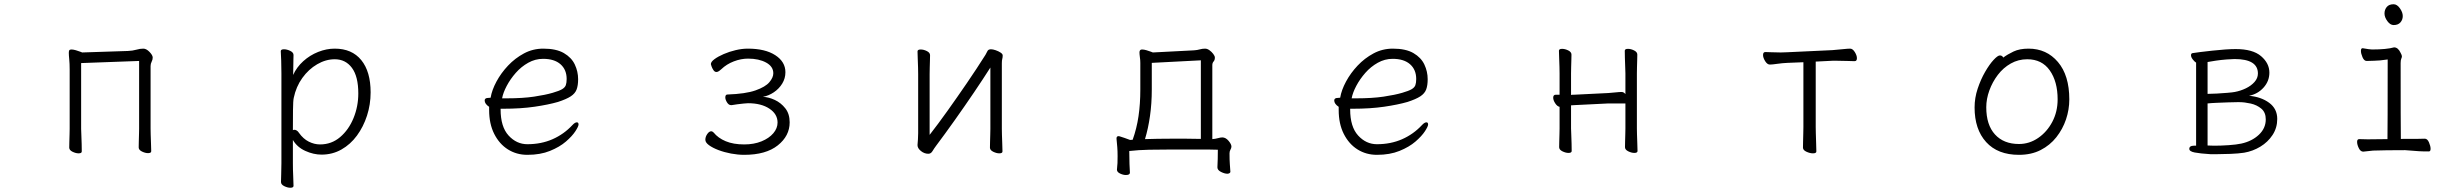

<svg xmlns="http://www.w3.org/2000/svg" viewBox="-20 -713 11540 904"><path d="M635 -426 362 -416V-106Q362 -100 363 -79Q364 -58 364.5 -35Q365 -12 365 0Q365 9 350 9Q337 9 321.5 1.5Q306 -6 306 -18Q306 -26 306.5 -44.5Q307 -63 307.5 -81Q308 -99 308 -106V-386Q308 -414 306 -433.5Q304 -453 304 -464Q304 -472 306 -476Q309 -480 316 -480Q325 -480 337 -476.5Q349 -473 358 -469.5Q367 -466 367 -466L582 -473Q605 -474 622 -479Q639 -484 655 -484Q669 -484 684 -468.5Q699 -453 699 -442Q699 -432 694 -422.5Q689 -413 689 -402V-107Q689 -101 689.5 -80Q690 -59 691 -36Q692 -13 692 -1Q692 8 677 8Q664 8 648.5 0.5Q633 -7 633 -19Q633 -27 633.5 -45.5Q634 -64 634.5 -82Q635 -100 635 -107Z M1305 -368Q1305 -399 1304 -427Q1303 -455 1302 -472Q1302 -481 1317 -481Q1331 -481 1346.5 -473.5Q1362 -466 1362 -454Q1362 -448 1361.5 -433Q1361 -418 1361 -401Q1361 -384 1360.5 -372Q1360 -360 1360 -360Q1377 -397 1408 -425Q1439 -453 1478 -468.5Q1517 -484 1556 -484Q1637 -484 1681 -430Q1725 -376 1725 -278Q1725 -221 1708 -168.5Q1691 -116 1660.5 -74.5Q1630 -33 1587.5 -9Q1545 15 1494 15Q1456 15 1417.5 -2.5Q1379 -20 1359 -54V56Q1359 87 1360.5 116Q1362 145 1362 162Q1362 171 1347 171Q1334 171 1318.5 163.5Q1303 156 1303 144Q1303 132 1304 106.5Q1305 81 1305 55ZM1359 -100Q1363 -102 1366 -102Q1371 -102 1377 -98.5Q1383 -95 1388 -87Q1408 -59 1434 -46Q1460 -33 1487 -33Q1541 -33 1581.5 -67.5Q1622 -102 1644.5 -157Q1667 -212 1667 -273Q1667 -353 1637 -393.5Q1607 -434 1556 -434Q1514 -434 1473.5 -410.5Q1433 -387 1403.5 -346Q1374 -305 1363 -252Q1360 -239 1359.5 -195Q1359 -151 1359 -100Z M2337 -201V-198Q2337 -116 2374.5 -75Q2412 -34 2463 -34Q2528 -34 2581.5 -57.5Q2635 -81 2675 -124Q2687 -137 2696 -137Q2704 -137 2704 -127Q2704 -118 2689 -95Q2674 -72 2644.5 -46.5Q2615 -21 2569.5 -2.5Q2524 16 2463 16Q2412 16 2371.5 -9.5Q2331 -35 2307 -82.5Q2283 -130 2283 -195V-210Q2262 -224 2262 -240Q2262 -252 2279 -252Q2281 -252 2285.5 -252.5Q2290 -253 2290 -253Q2296 -289 2317.5 -329Q2339 -369 2372 -404Q2405 -439 2447 -461.5Q2489 -484 2538 -484Q2599 -484 2635 -463Q2671 -442 2686.5 -409Q2702 -376 2702 -340Q2702 -311 2695 -292Q2688 -273 2667.5 -259.5Q2647 -246 2607 -233Q2562 -220 2497 -210.5Q2432 -201 2349 -201ZM2365 -250Q2441 -250 2494.5 -258Q2548 -266 2582 -276Q2613 -285 2626.5 -293Q2640 -301 2644 -312Q2648 -323 2648 -341Q2648 -385 2619 -410.5Q2590 -436 2537 -436Q2500 -436 2467 -417.5Q2434 -399 2408.5 -370Q2383 -341 2366 -309Q2349 -277 2344 -250Z M3422 -218Q3411 -218 3403 -231Q3395 -244 3395 -254Q3395 -268 3405 -268Q3491 -271 3537.5 -287.5Q3584 -304 3602.5 -326Q3621 -348 3621 -368Q3621 -400 3587 -418.5Q3553 -437 3502 -437Q3469 -437 3435 -424Q3401 -411 3376 -387Q3372 -383 3365.5 -378.5Q3359 -374 3353 -374Q3345 -374 3339 -383Q3333 -392 3330 -401Q3327 -410 3327 -411Q3327 -422 3344 -434.5Q3361 -447 3387.5 -458.5Q3414 -470 3444 -477Q3474 -484 3501 -484Q3583 -484 3630.5 -453Q3678 -422 3678 -373Q3678 -344 3663 -319.5Q3648 -295 3623.5 -278.5Q3599 -262 3572 -257Q3599 -256 3628 -242.5Q3657 -229 3677.5 -203Q3698 -177 3698 -137Q3698 -73 3642 -28.5Q3586 16 3484 16Q3454 16 3422 10Q3390 4 3362.5 -6.5Q3335 -17 3318 -29.5Q3301 -42 3301 -55Q3301 -69 3310 -82Q3319 -95 3329 -95Q3334 -95 3340 -89Q3361 -63 3397 -48Q3433 -33 3484 -33Q3530 -33 3565.5 -47.5Q3601 -62 3621 -85.5Q3641 -109 3641 -136Q3641 -176 3602.5 -201.5Q3564 -227 3502 -227Q3496 -227 3481.5 -225.5Q3467 -224 3451.5 -222Q3436 -220 3425 -218Z M4643 -395Q4610 -343 4566 -278Q4522 -213 4475.5 -147.5Q4429 -82 4387 -26Q4378 -14 4370.5 -1.5Q4363 11 4351 11Q4332 11 4316 -2Q4300 -15 4300 -29V-31Q4301 -40 4302 -57Q4303 -74 4303 -86V-364Q4303 -374 4302.5 -395Q4302 -416 4301 -438Q4300 -460 4300 -471Q4300 -480 4315 -480Q4329 -480 4344 -472.5Q4359 -465 4359 -453Q4359 -445 4358.5 -428.5Q4358 -412 4357.5 -394Q4357 -376 4357 -364V-78Q4396 -128 4441 -191Q4486 -254 4532.5 -322Q4579 -390 4620 -455Q4625 -463 4629 -472Q4633 -481 4646 -481Q4655 -481 4668 -476.5Q4681 -472 4691 -465.5Q4701 -459 4701 -452Q4701 -442 4699 -435.5Q4697 -429 4697 -415V-106Q4697 -100 4697.5 -79Q4698 -58 4699 -35Q4700 -12 4700 0Q4700 9 4685 9Q4672 9 4656.5 1.5Q4641 -6 4641 -18Q4641 -26 4641.5 -44.5Q4642 -63 4642.5 -81Q4643 -99 4643 -106Z M5773 96Q5773 100 5768.5 102.5Q5764 105 5759 105Q5746 105 5729 96.5Q5712 88 5712 75V74Q5713 57 5713.5 35.5Q5714 14 5714 -8Q5696 -9 5669 -9Q5642 -9 5612 -9H5493Q5440 -9 5390.5 -8Q5341 -7 5297 -2Q5297 34 5298 58.5Q5299 83 5300 100Q5300 111 5281 111Q5268 111 5253.5 104Q5239 97 5239 86V85Q5241 68 5241.5 54.5Q5242 41 5242 22Q5242 -2 5240.5 -20.5Q5239 -39 5237 -59V-62Q5237 -72 5247 -72Q5250 -72 5252 -71Q5263 -68 5275 -63.5Q5287 -59 5301 -54L5313 -55Q5332 -108 5340.5 -166Q5349 -224 5349 -291V-386Q5349 -402 5349 -416.5Q5349 -431 5347 -443Q5346 -451 5345.5 -456.5Q5345 -462 5345 -466Q5345 -480 5357 -480Q5366 -480 5378 -476.5Q5390 -473 5399 -469.5Q5408 -466 5408 -466L5601 -476Q5617 -477 5629 -480.5Q5641 -484 5654 -484Q5664 -484 5674.5 -476.5Q5685 -469 5692.5 -459Q5700 -449 5700 -442Q5700 -430 5694 -423.5Q5688 -417 5688 -406V-58Q5702 -59 5714.5 -62.5Q5727 -66 5735 -66Q5751 -66 5764.5 -50Q5778 -34 5778 -23Q5778 -16 5773.5 -8.5Q5769 -1 5769 9Q5769 41 5770.5 60Q5772 79 5773 95ZM5634 -429 5403 -417V-292Q5403 -226 5394.5 -166.5Q5386 -107 5371 -58Q5399 -59 5431 -59.5Q5463 -60 5492 -60Q5528 -60 5565.5 -60Q5603 -60 5634 -59Z M6337 -201V-198Q6337 -116 6374.5 -75Q6412 -34 6463 -34Q6528 -34 6581.5 -57.5Q6635 -81 6675 -124Q6687 -137 6696 -137Q6704 -137 6704 -127Q6704 -118 6689 -95Q6674 -72 6644.5 -46.5Q6615 -21 6569.5 -2.5Q6524 16 6463 16Q6412 16 6371.5 -9.5Q6331 -35 6307 -82.5Q6283 -130 6283 -195V-210Q6262 -224 6262 -240Q6262 -252 6279 -252Q6281 -252 6285.5 -252.5Q6290 -253 6290 -253Q6296 -289 6317.5 -329Q6339 -369 6372 -404Q6405 -439 6447 -461.5Q6489 -484 6538 -484Q6599 -484 6635 -463Q6671 -442 6686.5 -409Q6702 -376 6702 -340Q6702 -311 6695 -292Q6688 -273 6667.5 -259.5Q6647 -246 6607 -233Q6562 -220 6497 -210.5Q6432 -201 6349 -201ZM6365 -250Q6441 -250 6494.5 -258Q6548 -266 6582 -276Q6613 -285 6626.5 -293Q6640 -301 6644 -312Q6648 -323 6648 -341Q6648 -385 6619 -410.5Q6590 -436 6537 -436Q6500 -436 6467 -417.5Q6434 -399 6408.5 -370Q6383 -341 6366 -309Q6349 -277 6344 -250Z M7633 -226H7554L7392 -218Q7388 -218 7384.5 -217.5Q7381 -217 7377 -217V-108Q7377 -102 7378 -81Q7379 -60 7379.5 -37Q7380 -14 7380 -2Q7380 7 7365 7Q7352 7 7336.5 -0.5Q7321 -8 7321 -20Q7321 -28 7321.5 -46.5Q7322 -65 7322.5 -83Q7323 -101 7323 -108V-210Q7312 -212 7302.5 -226.5Q7293 -241 7293 -253Q7293 -267 7305 -267H7323V-367Q7323 -377 7322.5 -398Q7322 -419 7321 -441Q7320 -463 7320 -474Q7320 -483 7335 -483Q7349 -483 7364 -475.5Q7379 -468 7379 -456Q7379 -448 7378.5 -431.5Q7378 -415 7377.5 -397Q7377 -379 7377 -367V-266Q7381 -267 7384.5 -267Q7388 -267 7391 -267L7553 -275Q7568 -276 7586.5 -278Q7605 -280 7615 -280Q7625 -280 7633 -270V-367Q7633 -377 7632 -398Q7631 -419 7630.5 -441Q7630 -463 7630 -474Q7630 -483 7645 -483Q7659 -483 7674 -475.5Q7689 -468 7689 -456Q7689 -448 7688.5 -431.5Q7688 -415 7687.5 -397Q7687 -379 7687 -367V-108Q7687 -102 7687.5 -81Q7688 -60 7689 -37Q7690 -14 7690 -2Q7690 7 7675 7Q7662 7 7646.5 -0.5Q7631 -8 7631 -20Q7631 -28 7631.5 -46.5Q7632 -65 7632.5 -83Q7633 -101 7633 -108Z M8471 -420 8396 -417Q8372 -416 8348 -412.5Q8324 -409 8313 -409Q8301 -409 8291 -425Q8281 -441 8281 -454Q8281 -468 8292 -468Q8300 -468 8320.5 -467Q8341 -466 8364 -466Q8372 -466 8380 -466.5Q8388 -467 8395 -467L8608 -477Q8633 -479 8657 -481.5Q8681 -484 8691 -484Q8703 -484 8713 -468Q8723 -452 8723 -439Q8723 -425 8712 -425Q8703 -425 8677.5 -426Q8652 -427 8626 -427H8609L8529 -423V-115Q8529 -109 8529.5 -86Q8530 -63 8531 -38Q8532 -13 8532 0Q8532 9 8516 9Q8502 9 8485.5 1.5Q8469 -6 8469 -18Q8469 -26 8469.5 -46.5Q8470 -67 8470.5 -87.5Q8471 -108 8471 -115Z M9412 -442Q9432 -457 9460.5 -470.5Q9489 -484 9531 -484Q9616 -484 9669.5 -421Q9723 -358 9723 -245Q9723 -197 9707.5 -151Q9692 -105 9662 -67Q9632 -29 9588 -6.5Q9544 16 9486 16Q9386 16 9331.5 -44Q9277 -104 9277 -207Q9277 -252 9291.5 -295.5Q9306 -339 9326.5 -374.5Q9347 -410 9366.5 -431Q9386 -452 9396 -452Q9407 -452 9412 -442ZM9486 -35Q9535 -35 9576.5 -63.5Q9618 -92 9643 -139.5Q9668 -187 9668 -245Q9668 -329 9631 -381.5Q9594 -434 9525 -434Q9483 -434 9447.5 -414Q9412 -394 9386.5 -360.5Q9361 -327 9346.5 -287Q9332 -247 9332 -208Q9332 -125 9373 -80Q9414 -35 9486 -35Z M10388 13Q10339 10 10313.5 5Q10288 0 10288 -12Q10288 -27 10309 -27H10320V-418Q10312 -423 10304 -433.5Q10296 -444 10296 -453Q10296 -462 10304 -463Q10315 -465 10340 -468Q10365 -471 10396 -474.5Q10427 -478 10456.5 -480Q10486 -482 10506 -482Q10587 -482 10626 -448.5Q10665 -415 10665 -371Q10665 -331 10637.5 -300.5Q10610 -270 10569 -262Q10626 -257 10664 -229Q10702 -201 10702 -153Q10702 -111 10680 -77.5Q10658 -44 10622.5 -22.5Q10587 -1 10546 6Q10519 10 10482.5 11.5Q10446 13 10416 13ZM10374 -271Q10392 -271 10418 -272.5Q10444 -274 10468 -276Q10492 -278 10502 -280Q10529 -285 10554 -297Q10579 -309 10595 -327Q10611 -345 10611 -367Q10611 -435 10501 -435Q10488 -435 10463 -433Q10438 -431 10413.5 -427.5Q10389 -424 10374 -421ZM10513 -232Q10496 -232 10470.5 -231Q10445 -230 10419 -229Q10393 -228 10374 -226V-28Q10381 -28 10389 -27.5Q10397 -27 10406 -27Q10437 -27 10473.5 -29.5Q10510 -32 10533 -37Q10583 -48 10615.5 -78.5Q10648 -109 10648 -151Q10648 -184 10627 -201.5Q10606 -219 10577 -225.5Q10548 -232 10524 -232Z M11250 -595Q11234 -595 11220.5 -613.5Q11207 -632 11207 -649.5Q11207 -667 11217.5 -680Q11228 -693 11250 -693Q11266 -693 11279.5 -674Q11293 -655 11293 -637.5Q11293 -620 11282 -607.5Q11271 -595 11250 -595ZM11088 -58 11128 -57 11221 -58Q11222 -110 11222 -427V-433Q11181 -427 11158 -427Q11135 -427 11123 -426Q11111 -426 11103.5 -443.5Q11096 -461 11096 -473.5Q11096 -486 11104 -486Q11138 -480 11148 -480Q11217 -480 11252 -490Q11271 -490 11283 -464Q11289 -453 11289 -448Q11289 -443 11286 -436.5Q11283 -430 11283 -416Q11283 -129 11284 -59H11289Q11384 -59 11397 -60Q11409 -60 11416.5 -42.5Q11424 -25 11424 -12.5Q11424 0 11416 0Q11380 1 11304 -6Q11209 -6 11153 -4L11107 1Q11094 1 11086 -15.5Q11078 -32 11078 -45Q11078 -58 11088 -58Z"/></svg>

Font: Moon Stars Kai HW Light
Style: Regular
Weight: 300
Designer: GuiWonder
Version: Version 1.101